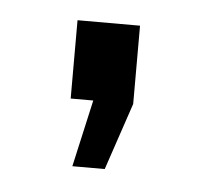

<svg xmlns="http://www.w3.org/2000/svg" viewBox="-30 -142 270 254"><g transform="rotate(5 105.5 -15.5)"><path d="M74 81H117L147 -8V-112H64V-8H94Z"/></g></svg>

Font: FIGSv2-sans-serif Medium
Style: Regular
Weight: 500
Designer: Matt McInerney, Pablo Impallari, Rodrigo Fuenzalida,Mirko Velimirovic
Foundry: Matt McInerney, Pablo Impallari, Rodrigo Fuenzalida
Version: Version 4.021;hotconv 1.0.109;makeotfexe 2.5.65596